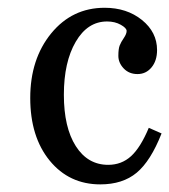

<svg xmlns="http://www.w3.org/2000/svg" viewBox="-20 -465 440 499"><path d="M399.9 -118.2Q371.6 -46.4 335.2 -16.1Q298.8 14.2 240.7 14.2Q159.7 14.2 109.1 -47.6Q58.6 -109.4 58.6 -210.4Q58.6 -311.5 113 -378.2Q167.5 -444.8 252 -444.8Q309.6 -444.8 348.9 -413.1Q388.2 -381.3 388.2 -335Q388.2 -307.1 373.8 -289.8Q359.4 -272.5 337.4 -272.5Q315.4 -272.5 301.5 -287.1Q287.6 -301.8 287.6 -319.8Q287.6 -337.9 291 -346.7Q294.4 -355.5 301.8 -366.2Q309.1 -377 309.1 -384.5Q309.1 -392.1 293.9 -400.6Q278.8 -409.2 258.3 -409.2Q207.5 -409.2 176.8 -356.4Q146 -303.7 146 -218.8Q146 -133.8 177 -85.2Q208 -36.6 261.2 -36.6Q295.9 -36.6 320.6 -59.1Q345.2 -81.5 366.7 -132.8Z"/></svg>

Font: RIT Rachana
Style: Regular
Weight: 400
Designer: Hussain KH
Version: 1.4.7